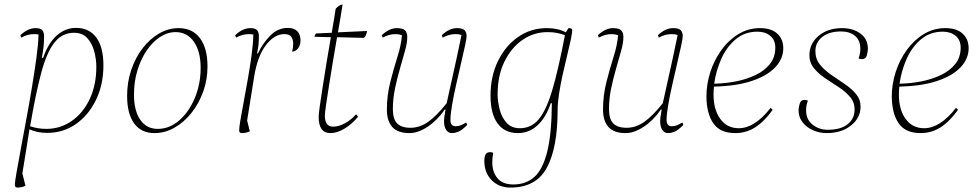

<svg xmlns="http://www.w3.org/2000/svg" viewBox="-20 -589 4413 867"><path d="M59 258Q47 258 47 246Q47 234 54.5 191Q62 148 73.5 86Q85 24 98.5 -48.5Q112 -121 124 -193.5Q136 -266 144.5 -328.5Q153 -391 154 -433Q145 -435 135 -435Q119 -435 104.5 -431Q90 -427 76 -419L72 -430Q90 -447 107 -454.5Q124 -462 140 -462Q163 -462 171 -452.5Q179 -443 179 -426Q179 -400 177 -380.5Q175 -361 169 -328H175Q197 -393 235.5 -428Q274 -463 323 -463Q383 -463 415 -419.5Q447 -376 447 -294Q447 -207 413.5 -138Q380 -69 323 -29Q266 11 193 11Q147 11 113 -5Q106 40 98 89.5Q90 139 81 194L95 250Q87 254 77 256Q67 258 59 258ZM314 -441Q261 -441 226 -397Q191 -353 166 -259.5Q141 -166 116 -19Q130 -14 148.5 -10.5Q167 -7 189 -7Q252 -7 303.5 -42.5Q355 -78 385 -141.5Q415 -205 415 -288Q415 -320 406 -355.5Q397 -391 375 -416Q353 -441 314 -441Z M677 12Q618 12 586 -31.5Q554 -75 554 -156Q554 -218 572.5 -273Q591 -328 623.5 -370.5Q656 -413 698 -437.5Q740 -462 787 -462Q849 -462 883 -416.5Q917 -371 917 -289Q917 -229 897.5 -175Q878 -121 844.5 -79Q811 -37 768 -12.5Q725 12 677 12ZM692 -7Q745 -7 789 -45Q833 -83 859.5 -146Q886 -209 886 -283Q886 -357 855.5 -400.5Q825 -444 773 -444Q736 -444 702 -421.5Q668 -399 641.5 -359.5Q615 -320 600 -269.5Q585 -219 585 -162Q585 -89 613.5 -48Q642 -7 692 -7Z M1072 12Q1060 12 1060 0Q1060 -14 1066 -49Q1072 -84 1081 -132Q1090 -180 1099.5 -234Q1109 -288 1116 -339.5Q1123 -391 1124 -433Q1115 -435 1105 -435Q1089 -435 1074.5 -431Q1060 -427 1046 -419L1042 -430Q1060 -447 1077 -454.5Q1094 -462 1110 -462Q1133 -462 1141 -452.5Q1149 -443 1149 -426Q1149 -405 1147.5 -389.5Q1146 -374 1141 -348H1145Q1165 -392 1199.5 -427.5Q1234 -463 1280 -463Q1308 -463 1322.5 -448Q1337 -433 1337 -407Q1337 -384 1325.5 -370Q1314 -356 1299 -356Q1304 -374 1304 -392Q1304 -409 1296 -422Q1288 -435 1264 -435Q1219 -435 1181 -385.5Q1143 -336 1128 -245L1096 -45L1108 4Q1100 8 1090 10Q1080 12 1072 12Z M1472 12Q1419 12 1419 -61Q1419 -74 1424 -109.5Q1429 -145 1437 -196Q1445 -247 1454.5 -305.5Q1464 -364 1474 -421L1400 -423Q1402 -434 1408 -438L1478 -441Q1483 -470 1487.5 -497.5Q1492 -525 1496 -550Q1504 -558 1510.5 -562.5Q1517 -567 1527 -569Q1523 -542 1517.5 -510Q1512 -478 1506 -443L1637 -449Q1637 -442 1632.5 -431Q1628 -420 1621 -418L1502 -421Q1492 -364 1482.5 -306.5Q1473 -249 1465 -198.5Q1457 -148 1452 -113Q1447 -78 1447 -67Q1447 -17 1484 -17Q1509 -17 1537 -32Q1565 -47 1588 -73L1597 -62Q1569 -28 1535.5 -8Q1502 12 1472 12Z M1829 12Q1776 12 1751.5 -15.5Q1727 -43 1727 -94Q1727 -158 1742.5 -219Q1758 -280 1775 -333.5Q1792 -387 1795 -430Q1781 -435 1767 -435Q1751 -435 1736.5 -431Q1722 -427 1708 -419L1704 -430Q1722 -447 1739 -454.5Q1756 -462 1772 -462Q1799 -462 1809 -452Q1819 -442 1819 -422Q1819 -396 1809 -360Q1799 -324 1786.5 -281Q1774 -238 1764 -191Q1754 -144 1754 -96Q1754 -52 1773 -32Q1792 -12 1834 -12Q1875 -12 1913 -38.5Q1951 -65 1997 -123Q2006 -165 2018 -218Q2030 -271 2042 -326.5Q2054 -382 2064 -431Q2051 -435 2038 -435Q2022 -435 2007.5 -431Q1993 -427 1979 -419L1975 -430Q1993 -447 2010 -454.5Q2027 -462 2043 -462Q2069 -462 2078 -452.5Q2087 -443 2087 -426Q2087 -415 2079.5 -381Q2072 -347 2061.5 -301.5Q2051 -256 2040 -207.5Q2029 -159 2021.5 -116Q2014 -73 2014 -47Q2014 -19 2037 -19Q2051 -19 2061.5 -23.5Q2072 -28 2085 -36L2090 -25Q2065 0 2049.5 6Q2034 12 2020 12Q2005 12 1995 -2Q1985 -16 1985 -44Q1985 -57 1992 -94H1988Q1955 -46 1911.5 -17Q1868 12 1829 12Z M2285 258Q2233 258 2200 224.5Q2167 191 2167 137Q2167 120 2172.5 109Q2178 98 2194 98Q2200 98 2207 101Q2205 112 2204 123Q2203 134 2203 144Q2203 188 2226.5 216Q2250 244 2298 244Q2355 244 2393 210Q2431 176 2451 96Q2471 16 2472 -123H2467Q2445 -58 2407 -23Q2369 12 2319 12Q2259 12 2227 -31.5Q2195 -75 2195 -157Q2195 -244 2228.5 -313Q2262 -382 2319.5 -422Q2377 -462 2449 -462Q2500 -462 2535 -443L2547 -462Q2564 -462 2564 -454Q2564 -441 2557.5 -410Q2551 -379 2541 -338.5Q2531 -298 2521 -253Q2511 -208 2504.5 -166Q2498 -124 2498 -92Q2498 78 2449.5 168Q2401 258 2285 258ZM2227 -163Q2227 -132 2236 -96Q2245 -60 2267 -35Q2289 -10 2328 -10Q2378 -10 2412 -49.5Q2446 -89 2473.5 -181Q2501 -273 2531 -430Q2516 -436 2496.5 -440Q2477 -444 2453 -444Q2390 -444 2339 -408.5Q2288 -373 2257.5 -310Q2227 -247 2227 -163Z M2805 12Q2752 12 2727.5 -15.5Q2703 -43 2703 -94Q2703 -158 2718.5 -219Q2734 -280 2751 -333.5Q2768 -387 2771 -430Q2757 -435 2743 -435Q2727 -435 2712.5 -431Q2698 -427 2684 -419L2680 -430Q2698 -447 2715 -454.5Q2732 -462 2748 -462Q2775 -462 2785 -452Q2795 -442 2795 -422Q2795 -396 2785 -360Q2775 -324 2762.5 -281Q2750 -238 2740 -191Q2730 -144 2730 -96Q2730 -52 2749 -32Q2768 -12 2810 -12Q2851 -12 2889 -38.5Q2927 -65 2973 -123Q2982 -165 2994 -218Q3006 -271 3018 -326.5Q3030 -382 3040 -431Q3027 -435 3014 -435Q2998 -435 2983.5 -431Q2969 -427 2955 -419L2951 -430Q2969 -447 2986 -454.5Q3003 -462 3019 -462Q3045 -462 3054 -452.5Q3063 -443 3063 -426Q3063 -415 3055.5 -381Q3048 -347 3037.5 -301.5Q3027 -256 3016 -207.5Q3005 -159 2997.5 -116Q2990 -73 2990 -47Q2990 -19 3013 -19Q3027 -19 3037.5 -23.5Q3048 -28 3061 -36L3066 -25Q3041 0 3025.5 6Q3010 12 2996 12Q2981 12 2971 -2Q2961 -16 2961 -44Q2961 -57 2968 -94H2964Q2931 -46 2887.5 -17Q2844 12 2805 12Z M3300 12Q3231 12 3200.5 -33Q3170 -78 3170 -155Q3170 -209 3187.5 -263.5Q3205 -318 3237.5 -363Q3270 -408 3314.5 -435Q3359 -462 3412 -462Q3463 -462 3490 -437Q3517 -412 3517 -371Q3517 -324 3481 -285.5Q3445 -247 3375 -223.5Q3305 -200 3204 -198Q3202 -180 3202 -162Q3202 -94 3232.5 -52Q3263 -10 3316 -10Q3388 -10 3460 -102L3469 -93Q3432 -41 3391 -14.5Q3350 12 3300 12ZM3400 -446Q3343 -446 3302 -411.5Q3261 -377 3237 -323Q3213 -269 3205 -211Q3255 -212 3303.5 -221.5Q3352 -231 3392.5 -250.5Q3433 -270 3457 -300.5Q3481 -331 3481 -374Q3481 -408 3458.5 -427Q3436 -446 3400 -446Z M3713 12Q3680 12 3651 -1Q3622 -14 3604 -37Q3586 -60 3586 -91Q3586 -103 3591 -120.5Q3596 -138 3612 -138Q3614 -138 3618.5 -137.5Q3623 -137 3628 -135Q3625 -127 3622.5 -116Q3620 -105 3620 -91Q3620 -49 3649.5 -26Q3679 -3 3717 -3Q3776 -3 3807 -27.5Q3838 -52 3839 -92Q3840 -125 3820 -149.5Q3800 -174 3769.5 -194Q3739 -214 3708 -234.5Q3677 -255 3656 -280.5Q3635 -306 3635 -340Q3635 -392 3676.5 -427Q3718 -462 3782 -462Q3833 -462 3866 -437Q3899 -412 3899 -369Q3899 -357 3894.5 -339.5Q3890 -322 3873 -322Q3871 -322 3866.5 -322.5Q3862 -323 3857 -325Q3860 -333 3862.5 -344.5Q3865 -356 3865 -369Q3865 -407 3841 -427Q3817 -447 3778 -447Q3725 -447 3693.5 -422.5Q3662 -398 3662 -358Q3662 -323 3682.5 -297.5Q3703 -272 3733.5 -251Q3764 -230 3794.5 -209.5Q3825 -189 3845.5 -164.5Q3866 -140 3866 -107Q3866 -57 3823 -22.5Q3780 12 3713 12Z M4137 12Q4068 12 4037.5 -33Q4007 -78 4007 -155Q4007 -209 4024.5 -263.5Q4042 -318 4074.5 -363Q4107 -408 4151.5 -435Q4196 -462 4249 -462Q4300 -462 4327 -437Q4354 -412 4354 -371Q4354 -324 4318 -285.5Q4282 -247 4212 -223.5Q4142 -200 4041 -198Q4039 -180 4039 -162Q4039 -94 4069.5 -52Q4100 -10 4153 -10Q4225 -10 4297 -102L4306 -93Q4269 -41 4228 -14.5Q4187 12 4137 12ZM4237 -446Q4180 -446 4139 -411.5Q4098 -377 4074 -323Q4050 -269 4042 -211Q4092 -212 4140.5 -221.5Q4189 -231 4229.5 -250.5Q4270 -270 4294 -300.5Q4318 -331 4318 -374Q4318 -408 4295.5 -427Q4273 -446 4237 -446Z"/></svg>

Font: Petrona Thin
Style: Italic
Weight: 100
Italic angle: -9°
Designer: Ringo R. Seeber
Foundry: Ringo R. Seeber
Version: Version 2.001; ttfautohint (v1.8.3)